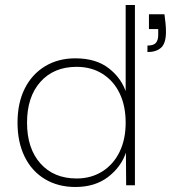

<svg xmlns="http://www.w3.org/2000/svg" viewBox="-20 -740 766 767"><path d="M637 -683Q640 -662 641.5 -644.5Q643 -627 643 -613Q643 -567 623.5 -549.5Q604 -532 569 -532V-558Q594 -558 603 -569Q612 -580 612 -600V-624H575V-683ZM485 -367 482 -364V-720H519V0H484L483 -130Q463 -72 411 -32.5Q359 7 281 7Q212 7 159.5 -24.5Q107 -56 78.5 -114Q50 -172 50 -250Q50 -328 78.5 -385.5Q107 -443 159.5 -475Q212 -507 281 -507Q364 -507 415.5 -466.5Q467 -426 485 -367ZM88 -250Q88 -147 141.5 -87Q195 -27 286 -27Q344 -27 388.5 -55Q433 -83 457.5 -133Q482 -183 482 -250Q482 -317 458 -367Q434 -417 389.5 -445Q345 -473 286 -473Q195 -473 141.5 -413Q88 -353 88 -250Z"/></svg>

Font: Albert Sans ExtraLight
Style: Regular
Weight: 250
Designer: Andreas Rasmussen
Foundry: a.Foundry
Version: Version 1.025